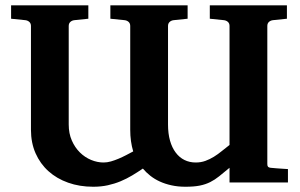

<svg xmlns="http://www.w3.org/2000/svg" viewBox="-20 -691 1136 727"><path d="M240.2 -219.7Q240.2 -185.5 252 -158.9Q263.7 -132.3 282.5 -113.8Q301.3 -95.2 325 -85.4Q348.6 -75.7 372.1 -75.7Q385.7 -75.7 400.1 -79.8Q414.6 -84 429 -90.1Q443.4 -96.2 457.5 -103.5Q471.7 -110.8 484.4 -117.7Q473.1 -155.3 473.1 -199.7V-592.8Q473.1 -602.5 466.8 -608.2Q460.4 -613.8 451.2 -614.7L397.9 -620.1V-670.9H690.4V-620.1L638.2 -614.7Q628.9 -613.8 622.6 -608.2Q616.2 -602.5 616.2 -592.8V-219.7Q616.2 -185.1 623.8 -158.4Q631.3 -131.8 645.3 -113.3Q659.2 -94.7 678.5 -85.2Q697.8 -75.7 721.2 -75.7Q740.7 -75.7 757.6 -81.8Q774.4 -87.9 789.8 -97.4Q805.2 -106.9 819.8 -118.9Q834.5 -130.9 849.1 -142.1V-592.8Q849.1 -602.5 842.8 -608.2Q836.4 -613.8 827.1 -614.7L774.4 -620.1V-670.9H1066.4V-620.1L1014.2 -614.7Q1004.9 -613.8 998.5 -608.2Q992.2 -602.5 992.2 -592.8V-69.8Q992.2 -62.5 994.9 -59.6Q997.6 -56.6 1004.4 -55.7Q1015.1 -54.7 1026.9 -53.7Q1036.6 -52.7 1048.3 -52.2Q1060.1 -51.8 1070.3 -50.8V0H849.1V-55.7Q826.7 -37.1 810.1 -23.7Q793.5 -10.3 775.9 -1.5Q758.3 7.3 736.6 11.7Q714.8 16.1 682.1 16.1Q653.3 16.1 629.2 10.7Q605 5.4 585.2 -3.7Q565.4 -12.7 549.3 -25.4Q533.2 -38.1 521 -52.7Q501 -39.1 480.2 -26.6Q459.5 -14.2 436.5 -4.6Q413.6 4.9 388.2 10.5Q362.8 16.1 333 16.1Q281.2 16.1 238 0.7Q194.8 -14.6 163.6 -42.7Q132.3 -70.8 114.7 -110.6Q97.2 -150.4 97.2 -199.7V-592.8Q97.2 -602.5 90.8 -608.2Q84.5 -613.8 75.2 -614.7L22 -620.1V-670.9H314.5V-620.1L262.2 -614.7Q252.9 -613.8 246.6 -608.2Q240.2 -602.5 240.2 -592.8Z"/></svg>

Font: Charis SIL Phon
Style: Bold
Weight: 700
Foundry: SIL International
Version: Version 5.000